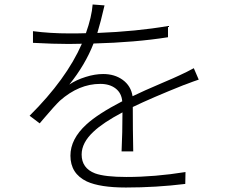

<svg xmlns="http://www.w3.org/2000/svg" viewBox="-20 -805 1040 856"><path d="M112 -289Q276 -452 345 -610Q325 -609 287 -609Q219 -609 127 -614V-666Q204 -656 290 -656Q338 -656 363 -657Q389 -730 393 -785L446 -781Q429 -707 414 -658Q589 -665 729 -689V-639Q584 -616 397 -611Q360 -516 289 -428Q320 -449 362 -462Q403 -475 440 -475Q491 -475 527 -449Q564 -422 571 -376Q618 -399 705 -436Q757 -458 780 -469Q813 -484 844 -501L866 -450Q847 -444 803 -427Q799 -426 797 -425Q657 -369 572 -328Q572 -228 574 -130H522Q526 -214 526 -304Q439 -258 397 -218Q344 -169 344 -116Q344 -55 404 -32Q448 -16 544 -16Q670 -16 807 -38L806 15Q676 31 541 31Q426 31 367 4Q294 -31 294 -111Q294 -185 365 -250Q416 -297 524 -353H525Q522 -390 495.5 -410.5Q469 -431 427 -431Q332 -431 247 -356Q224 -334 173 -274Q163 -262 157 -255Z"/></svg>

Font: Source Han Sans Light
Style: Regular
Weight: 300
Designer: Ryoko NISHIZUKA Ë•øÂ°öÊ∂ºÂ≠ê (kana & ideographs); Paul D. Hunt (Latin, Greek & Cyrillic); Wenlong ZHANG Âº†ÊñáÈæô (bopom
Foundry: Adobe Systems Incorporated
Version: Version 1.004;PS 1.004;hotconv 1.0.82;makeotf.lib2.5.63406; 